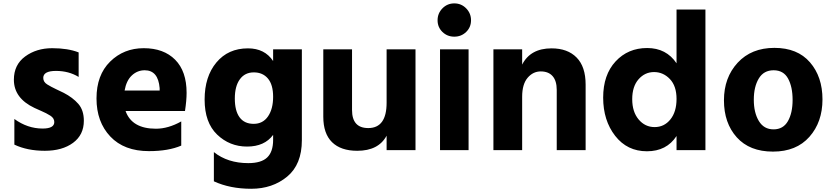

<svg xmlns="http://www.w3.org/2000/svg" viewBox="-20 -870 5008 1155"><path d="M63.5 -390.6Q63.5 -480.5 131.3 -530.3Q199.2 -580.1 293.9 -580.1Q388.7 -580.1 453.1 -554.7V-407.2Q393.6 -443.4 316.9 -443.4Q240.2 -443.4 240.2 -401.4Q240.2 -377 263.7 -362.3Q287.1 -347.7 318.4 -333Q349.6 -318.4 363.3 -311.5Q418 -283.2 451.2 -245.1Q484.4 -207 484.4 -143.6Q484.4 -58.6 419.4 -10.7Q354.5 37.1 249.5 37.1Q144.5 37.1 66.4 0V-154.3Q145.5 -96.7 236.3 -96.7Q306.6 -96.7 306.6 -135.7Q306.6 -159.2 282.7 -174.3Q258.8 -189.5 229 -202.1Q199.2 -214.8 187.5 -220.7Q63.5 -279.3 63.5 -390.6Z M1102.5 -311.5Q1102.5 -265.6 1092.8 -202.1H735.4Q773.4 -95.7 918 -95.7Q992.2 -95.7 1070.3 -139.6V5.9Q993.2 39.1 876 39.1Q726.6 39.1 643.6 -48.8Q560.5 -136.7 560.5 -277.8Q560.5 -418.9 642.6 -499.5Q724.6 -580.1 844.7 -580.1Q964.8 -580.1 1033.7 -510.7Q1102.5 -441.4 1102.5 -311.5ZM729.5 -325.2H940.4V-339.8Q931.6 -447.3 850.6 -447.3Q806.6 -447.3 773.4 -416.5Q740.2 -385.7 729.5 -325.2Z M1471.7 -579.1Q1572.3 -579.1 1623 -502.9V-573.2H1795.9V-26.4Q1795.9 119.1 1707.5 192.4Q1619.1 265.6 1491.2 265.6Q1363.3 265.6 1266.6 220.7V44.9Q1349.6 111.3 1473.6 111.3Q1551.8 111.3 1587.4 77.1Q1623 43 1623 -28.3V-58.6Q1571.3 11.7 1466.3 11.7Q1361.3 11.7 1286.1 -60.5Q1210.9 -132.8 1210.9 -271Q1210.9 -409.2 1281.7 -494.1Q1352.5 -579.1 1471.7 -579.1ZM1422.9 -393.1Q1392.6 -351.6 1392.6 -277.3Q1392.6 -203.1 1421.4 -164.1Q1450.2 -125 1505.9 -125Q1561.5 -125 1592.3 -169.9Q1623 -214.8 1623 -287.6Q1623 -360.4 1591.8 -397.5Q1560.5 -434.6 1506.8 -434.6Q1453.1 -434.6 1422.9 -393.1Z M1924.8 -168V-573.2H2097.7V-208Q2097.7 -99.6 2195.3 -99.6Q2305.7 -99.6 2305.7 -252V-573.2H2479.5V33.2H2305.7V-53.7Q2256.8 37.1 2128.9 37.1Q2030.3 37.1 1977.5 -14.6Q1924.8 -66.4 1924.8 -168Z M2641.6 -677.7Q2612.3 -706.1 2612.3 -748Q2612.3 -790 2641.6 -819.8Q2670.9 -849.6 2712.9 -849.6Q2754.9 -849.6 2784.2 -819.8Q2813.5 -790 2813.5 -748Q2813.5 -706.1 2784.2 -677.7Q2754.9 -649.4 2712.9 -649.4Q2670.9 -649.4 2641.6 -677.7ZM2627 33.2V-573.2H2798.8V33.2Z M2948.2 33.2V-573.2H3121.1V-481.4Q3170.9 -579.1 3297.9 -579.1Q3394.5 -579.1 3448.7 -523.9Q3502.9 -468.8 3502.9 -361.3V33.2H3329.1V-329.1Q3329.1 -383.8 3304.2 -412.1Q3279.3 -440.4 3232.9 -440.4Q3186.5 -440.4 3153.8 -401.9Q3121.1 -363.3 3121.1 -288.1V33.2Z M4049.8 -489.3V-812.5H4223.6V33.2H4049.8V-51.8Q3990.2 40 3871.6 40Q3752.9 40 3680.7 -52.7Q3608.4 -145.5 3608.4 -282.7Q3608.4 -419.9 3683.1 -500.5Q3757.8 -581.1 3873 -581.1Q3988.3 -581.1 4049.8 -489.3ZM3821.3 -393.1Q3783.2 -349.6 3783.2 -273.4Q3783.2 -197.3 3821.8 -151.4Q3860.4 -105.5 3918 -105.5Q3975.6 -105.5 4012.7 -151.4Q4049.8 -197.3 4049.8 -274.9Q4049.8 -352.5 4009.8 -394.5Q3969.7 -436.5 3914.6 -436.5Q3859.4 -436.5 3821.3 -393.1Z M4412.1 -43.9Q4335 -129.9 4335 -266.6Q4335 -403.3 4417.5 -492.7Q4500 -582 4638.7 -582Q4777.3 -582 4852.5 -495.1Q4927.7 -408.2 4927.7 -272Q4927.7 -135.7 4849.1 -46.9Q4770.5 42 4629.9 42Q4489.3 42 4412.1 -43.9ZM4544.4 -397.5Q4514.6 -347.7 4514.6 -270Q4514.6 -192.4 4544.9 -142.1Q4575.2 -91.8 4633.3 -91.8Q4691.4 -91.8 4719.7 -141.1Q4748 -190.4 4748 -269Q4748 -347.7 4720.7 -397.5Q4693.4 -447.3 4633.8 -447.3Q4574.2 -447.3 4544.4 -397.5Z"/></svg>

Font: GenEi M Gothic v2 Heavy
Style: Regular
Weight: 800
Version: Version 2.0